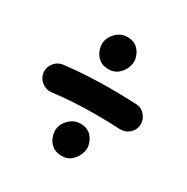

<svg xmlns="http://www.w3.org/2000/svg" viewBox="-139 -749 812 833"><g transform="rotate(30 267.0 -333.0)"><path d="M28.3 -312Q25.4 -338.4 42 -359.6Q58.6 -380.9 85 -384.3Q144.5 -391.6 201.9 -394.5Q259.3 -397.5 316.4 -397.5Q380.4 -397.5 443.8 -394.5Q470.7 -393.6 488.8 -373.5Q506.8 -353.5 505.9 -326.7Q504.9 -299.8 484.9 -282Q464.8 -264.2 438 -265.1Q376 -268.1 316.4 -268.1Q262.2 -268.1 209 -265.1Q155.8 -262.2 100.6 -255.4Q74.2 -252.4 53 -269Q31.7 -285.6 28.3 -312ZM185.5 -546.4Q185.5 -576.7 209.7 -602.3Q233.9 -627.9 268.1 -627.9Q296.4 -627.9 313.2 -614.3Q330.1 -600.6 337.6 -582.3Q345.2 -564 345.2 -549.8Q345.2 -533.2 336.2 -513.4Q327.1 -493.7 309.3 -479.5Q291.5 -465.3 265.6 -465.3Q234.9 -465.3 217.3 -479.7Q199.7 -494.1 192.6 -513.2Q185.5 -532.2 185.5 -546.4ZM197.3 -119.1Q197.3 -149.4 221.4 -175Q245.6 -200.7 279.8 -200.7Q308.1 -200.7 325 -187Q341.8 -173.3 349.4 -155Q356.9 -136.7 356.9 -122.6Q356.9 -106 347.9 -86.2Q338.9 -66.4 321 -52.2Q303.2 -38.1 277.3 -38.1Q246.6 -38.1 229 -52.5Q211.4 -66.9 204.3 -85.9Q197.3 -105 197.3 -119.1Z"/></g></svg>

Font: Mikhak Bold
Style: Regular
Weight: 700
Designer: Amin Abedi
Version: Version 3.3